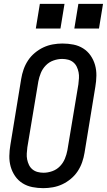

<svg xmlns="http://www.w3.org/2000/svg" viewBox="-20 -969 555 997"><path d="M205 8Q176 8 148 2.5Q120 -3 97 -17.5Q74 -32 58.5 -54.5Q43 -77 35.5 -103.5Q28 -130 28.5 -159Q29 -188 34 -217L90 -559Q94 -584 102.5 -608.5Q111 -633 125.5 -655Q140 -677 161 -694.5Q182 -712 205.5 -723Q229 -734 254.5 -738.5Q280 -743 304 -743Q334 -743 361.5 -737.5Q389 -732 412 -717.5Q435 -703 450.5 -680.5Q466 -658 473.5 -631.5Q481 -605 480.5 -576Q480 -547 475 -518L419 -176Q415 -151 406.5 -126.5Q398 -102 383.5 -80Q369 -58 348 -40.5Q327 -23 303.5 -12Q280 -1 254.5 3.5Q229 8 205 8ZM206 -72Q228 -72 251 -80Q274 -88 291 -105.5Q308 -123 317 -145Q326 -167 330 -189L387 -531Q389 -547 390 -563Q391 -579 388 -594Q385 -609 378.5 -622.5Q372 -636 360.5 -645.5Q349 -655 334 -659Q319 -663 303 -663Q281 -663 258 -655Q235 -647 218 -629.5Q201 -612 192 -590Q183 -568 179 -546L122 -204Q120 -188 119 -172Q118 -156 121 -141Q124 -126 130.5 -112.5Q137 -99 148.5 -89.5Q160 -80 175 -76Q190 -72 206 -72ZM366 -821 387 -949H515L494 -821ZM166 -821 187 -949H315L294 -821Z"/></svg>

Font: Iosevka SS04 Medium Oblique
Style: Regular
Weight: 500
Italic angle: -9°
Monospace: yes
Designer: Belleve Invis
Foundry: Belleve Invis
Version: Version 19.0.0; ttfautohint (v1.8.4)